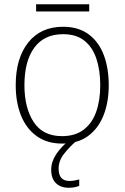

<svg xmlns="http://www.w3.org/2000/svg" viewBox="-20 -666 587 904"><path d="M492 -265Q492 -185 467.5 -123Q443 -61 394.5 -25.5Q346 10 272 10Q202 10 153 -25Q104 -60 79 -122Q54 -184 54 -265Q54 -392 113 -466Q172 -540 277 -540Q350 -540 398 -504Q446 -468 469 -406Q492 -344 492 -265ZM95 -265Q95 -158 138.5 -91.5Q182 -25 272 -25Q334 -25 374 -55.5Q414 -86 433 -140Q452 -194 452 -265Q452 -333 434.5 -387.5Q417 -442 378.5 -473.5Q340 -505 277 -505Q188 -505 141.5 -441.5Q95 -378 95 -265ZM400 -646V-612H150V-646ZM256 128Q256 186 307 186Q321 186 333 183.5Q345 181 353 179V209Q344 213 331.5 215.5Q319 218 303 218Q266 218 243.5 196.5Q221 175 221 133Q221 96 245 59.5Q269 23 314 -12L337 0Q305 28 280.5 59.5Q256 91 256 128Z"/></svg>

Font: Noto Sans Disp ExtLt
Style: Regular
Weight: 200
Designer: Monotype Design Team
Foundry: Monotype Imaging Inc.
Version: Version 2.000;GOOG;noto-source:20170915:90ef993387c0